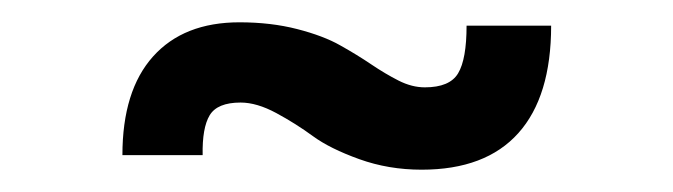

<svg xmlns="http://www.w3.org/2000/svg" viewBox="-20 -338 606 173"><path d="M359.9 -185.1Q330.1 -185.1 303.7 -194.6Q277.3 -204.1 262 -215.3Q246.6 -226.6 229 -236.1Q211.4 -245.6 196.8 -245.6Q175.8 -245.6 168.9 -234.1Q162.1 -222.7 162.6 -198.2H90.3Q90.3 -256.3 117.9 -287.1Q145.5 -317.9 195.8 -317.9Q224.1 -317.9 247.8 -311.8Q271.5 -305.7 286.6 -297.1Q301.8 -288.6 314.5 -280Q327.1 -271.5 339.1 -265.4Q351.1 -259.3 362.8 -259.3Q385.3 -259.3 392.8 -272Q400.4 -284.7 400.4 -314.9H476.6Q476.6 -251 447 -218Q417.5 -185.1 359.9 -185.1Z"/></svg>

Font: HK Grotesk SemiBold Italic
Style: Regular
Weight: 600
Italic angle: -13°
Designer: Alfredo Marco Pradil and Stefan Peev
Foundry: Hanken Design Co.
Version: Version 1.000;PS 001.000;hotconv 1.0.88;makeotf.lib2.5.64775